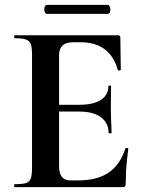

<svg xmlns="http://www.w3.org/2000/svg" viewBox="-20 -770 592 790"><path d="M223.1 -85Q223.1 -27.8 269 -27.8H301.8Q379.9 -27.8 427 -59.8Q474.1 -91.8 496.1 -159.2Q496.1 -161.1 502 -161.1Q507.8 -161.1 507.8 -157.2Q498 -79.1 498 -43.2Q498 -7.3 495.1 -3.7Q492.2 0 482.9 0H41Q38.1 0 38.1 -6.1Q38.1 -12.2 41 -12.2Q73.2 -12.2 87.6 -17.1Q102.1 -22 106.9 -36.4Q111.8 -50.8 111.8 -81.1V-543.9Q111.8 -573.7 106.9 -587.9Q102.1 -602.1 86.9 -607.4Q71.8 -612.8 41 -612.8Q38.1 -612.8 38.1 -618.9Q38.1 -625 41 -625H464.8Q474.6 -625 475.1 -616.2L477.1 -482.9Q477.1 -481 471.4 -480Q465.8 -479 464.8 -481.9Q433.1 -596.2 311 -596.2H280.8Q223.1 -596.2 223.1 -543V-338.9H306.2Q364.3 -338.9 395 -358.9Q425.8 -378.9 425.8 -415Q425.8 -418 431.4 -418Q437 -418 437 -415L436 -325.2L437 -276.9Q439 -242.7 439 -223.1Q439 -221.2 432.9 -221.2Q426.8 -221.2 426.8 -223.1Q426.8 -264.2 395.3 -287.6Q363.8 -311 305.2 -311H223.1ZM434.1 -731.9Q434.1 -712.9 422.9 -712.9H171.9Q168 -712.9 165 -718.5Q162.1 -724.1 162.1 -731.4Q162.1 -738.8 165 -744.4Q168 -750 171.9 -750H422.9Q427.7 -750 430.9 -744.4Q434.1 -738.8 434.1 -731.9Z"/></svg>

Font: Cormorant-Bold
Style: Bold
Weight: 700
Designer: Christian Thalmann (Catharsis Fonts)
Version: Version 3.000